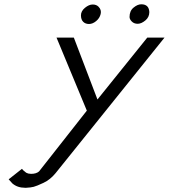

<svg xmlns="http://www.w3.org/2000/svg" viewBox="-20 -889 799 909"><path d="M247.6 -710.9H329.6L441.4 -418L677.2 -710.9H758.8L243.2 -69.3Q218.3 -38.6 186 -23.4Q153.8 -8.3 139.6 -4.6Q125.5 -1 104 0H98.6Q62.5 0 38.6 -20.5Q33.7 -24.9 21 -40L84 -89.8L89.8 -83L104 -71.3L113.8 -67.4L127 -65.9Q151.9 -65.9 165 -77.6L391.1 -365.2ZM446.3 -857.4Q461.4 -842.3 456.5 -822.5Q451.7 -802.7 435.1 -789.1Q418.5 -775.4 401.4 -775.4Q384.3 -775.4 373.8 -785.9Q363.3 -796.4 363.3 -816.4Q363.3 -836.4 382.3 -852.1Q401.4 -867.7 418.7 -867.7Q436 -867.7 446.3 -857.4ZM593.3 -808.6Q593.3 -837.4 612.3 -853Q631.3 -868.7 648.9 -868.7Q685.1 -868.7 687 -832Q687 -807.6 668 -792Q648.9 -776.4 631.8 -776.4Q614.7 -776.4 604 -787.1Q593.3 -797.9 593.3 -808.6Z"/></svg>

Font: Tuffy
Style: Italic
Weight: 400
Italic angle: -12°
Designer: Thatcher Ulrich, Karoly Barta and Michael Everson
Version: Version 001.271